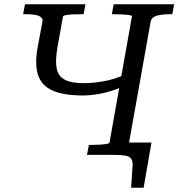

<svg xmlns="http://www.w3.org/2000/svg" viewBox="-20 -730 841 905"><path d="M517 0H485L496 -58H694L657 155H598L605 50Q606 29 598 18Q590 7 570.5 3.5Q551 0 517 0ZM158 -510 180 -628Q182 -637 178 -643.5Q174 -650 164.5 -654.5Q155 -659 138.5 -661Q122 -663 98 -663H89L98 -710H383L374 -663H363Q340 -663 320.5 -662Q301 -661 289.5 -658.5Q278 -656 277 -653L251 -508Q240 -445 247 -408Q254 -371 285 -354.5Q316 -338 374 -338Q432 -338 491 -351.5Q550 -365 604 -398L593 -340Q559 -320 520 -306.5Q481 -293 442.5 -286.5Q404 -280 371 -280Q278 -280 226 -304Q174 -328 158.5 -379Q143 -430 158 -510ZM390 0 399 -47H408Q427 -47 447 -48Q467 -49 481.5 -51.5Q496 -54 496 -57L602 -653Q603 -657 589 -659Q575 -661 555 -662Q535 -663 516 -663H507L516 -710H801L792 -663H781Q744 -663 719 -656Q694 -649 690 -627L578 0Z"/></svg>

Font: Roboto Serif 20pt
Style: Italic
Weight: 400
Italic angle: -10°
Designer: Greg Gazdowicz
Foundry: Commercial Type
Version: Version 1.008